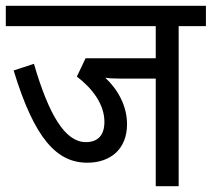

<svg xmlns="http://www.w3.org/2000/svg" viewBox="-20 -642 730 662"><path d="M596 -552H690V-622H0V-552H517V-441H275L245 -378C299 -337 340 -282 340 -222C340 -174 316 -152 276 -152C205 -152 149 -244 97 -422L27 -399C99 -163 176 -81 281 -81C360 -81 418 -127 418 -214C418 -276 387 -333 343 -374C356 -372 372 -371 395 -371H517V0H596Z"/></svg>

Font: Noto Sans Devanagari UI SemiCondensed
Style: Regular
Weight: 400
Width: 4
Designer: Jelle Bosma - Monotype Design Team
Foundry: Monotype Imaging Inc.
Version: Version 2.004